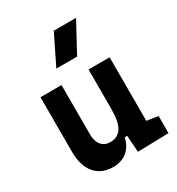

<svg xmlns="http://www.w3.org/2000/svg" viewBox="-189 -915 965 1045"><g transform="rotate(-30 293.0 -392.5)"><path d="M217.8 9.8Q144 9.8 103.5 -38.8Q63 -87.4 63 -175.8V-517.6H195.3V-208.5Q195.3 -164.1 215.6 -139.9Q235.8 -115.7 271.5 -115.7Q317.9 -115.7 341.6 -151.6Q365.2 -187.5 365.2 -272V-517.6H497.6V-118.2L568.8 -107.4V0L374 4.9L366.7 -99.6H351.6Q339.4 -46.9 304.2 -18.6Q269 9.8 217.8 9.8ZM215.8 -609.4 306.6 -794.9H446.8L346.2 -609.4Z"/></g></svg>

Font: Cascadia Code NF
Style: Bold
Weight: 700
Monospace: yes
Designer: Aaron Bell
Foundry: Saja Typeworks
Version: Version 2404.023; ttfautohint (v1.8.4)